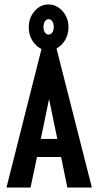

<svg xmlns="http://www.w3.org/2000/svg" viewBox="-20 -841 440 861"><path d="M282 0 254 -137H146L117 0H9L168 -629H232L392 0ZM200 -397 163 -218H237ZM197 -615Q161 -615 135 -645.5Q109 -676 109 -719Q109 -761 135 -791Q161 -821 197 -821Q234 -821 260.5 -791Q287 -761 287 -720Q287 -676 260.5 -645.5Q234 -615 197 -615ZM198 -686Q208 -686 214.5 -695.5Q221 -705 221 -721Q221 -735 214.5 -745Q208 -755 198 -755Q188 -755 181.5 -745Q175 -735 175 -721Q175 -705 181.5 -695.5Q188 -686 198 -686Z"/></svg>

Font: Inconsolata Condensed ExtraBold
Style: Regular
Weight: 800
Width: 3
Monospace: yes
Designer: Raph Levien, Cyreal, Brenton Simpson
Foundry: Raph Levien, Cyreal, Google
Version: Version 3.001; ttfautohint (v1.8.2.53-6de2)